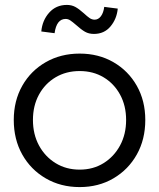

<svg xmlns="http://www.w3.org/2000/svg" viewBox="-20 -751 647 781"><path d="M304 10Q227 10 166 -25.5Q105 -61 70.5 -122.5Q36 -184 36 -263Q36 -341 70.5 -402Q105 -463 166 -498Q227 -533 304 -533Q381 -533 441.5 -498Q502 -463 536.5 -402Q571 -341 571 -263Q571 -184 536.5 -122.5Q502 -61 441.5 -25.5Q381 10 304 10ZM304 -61Q359 -61 401.5 -87.5Q444 -114 468.5 -159.5Q493 -205 493 -263Q493 -321 468.5 -366Q444 -411 401.5 -436.5Q359 -462 304 -462Q249 -462 206 -436.5Q163 -411 138.5 -366Q114 -321 114 -263Q114 -205 138.5 -159.5Q163 -114 206 -87.5Q249 -61 304 -61ZM362 -613Q341 -613 325.5 -622Q310 -631 290 -649Q275 -662 266 -668Q257 -674 247 -674Q210 -674 202 -616L148 -623Q152 -668 180 -699.5Q208 -731 252 -731Q271 -731 286 -723Q301 -715 321 -697Q335 -684 344.5 -677.5Q354 -671 365 -671Q380 -671 390.5 -685Q401 -699 404 -723L459 -716Q455 -674 429.5 -643.5Q404 -613 362 -613Z"/></svg>

Font: Lexend Deca Light
Style: Regular
Weight: 300
Designer: Bonnie Shaver-Troup, Thomas Jockin
Foundry: Lexend
Version: Version 1.008; ttfautohint (v1.8.4.7-5d5b)